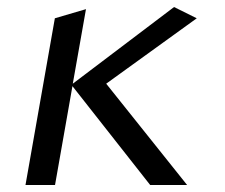

<svg xmlns="http://www.w3.org/2000/svg" viewBox="-20 -526 640 546"><path d="M186 -281 136.5 0H52.5L136 -474L224.5 -500L187 -288L475 -506L539.5 -474L282 -288L512 0H407Z"/></svg>

Font: JuliaMono SemiBoldItalic
Style: Regular
Weight: 600
Italic angle: -9°
Monospace: yes
Designer: cormullion
Foundry: corm
Version: Version 0.049; ttfautohint (v1.8.4)